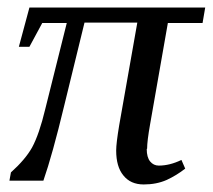

<svg xmlns="http://www.w3.org/2000/svg" viewBox="-20 -479 564 509"><path d="M370 -85 369 -84Q369 -62 378 -51Q387 -40 401 -40Q430 -40 461 -55L471 -32Q448 -14 422 -2Q395 10 361 10Q326 10 307 -14Q288 -37 288 -80Q288 -99 296 -147L344 -419H204L150 -198Q119 -69 95 0H5L9 -22Q47 -56 65 -88Q84 -123 100 -190L157 -418H92L58 -355H30L58 -459H524L517 -418H425L378 -150Q370 -105 370 -85Z"/></svg>

Font: Libra Serif Modern
Style: Italic
Weight: 400
Italic angle: -12°
Designer: Stefan Peev, Context Ltd
Foundry: Stefan Peev, Context Ltd
Version: Version 1.000